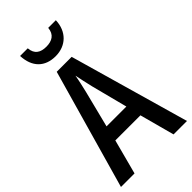

<svg xmlns="http://www.w3.org/2000/svg" viewBox="-278 -1003 1082 1082"><g transform="rotate(-45 263.0 -462.0)"><path d="M405 -924H344C340 -874 306 -856 262 -856C216 -856 185 -874 181 -924H120C124 -832 176 -781 261 -781C344 -781 402 -837 405 -924ZM419 0H526L322 -715H203L0 0H108L163 -208H363ZM286 -516 342 -299H184L239 -517C246 -547 257 -592 262 -625C268 -594 278 -551 286 -516Z"/></g></svg>

Font: Noto Sans Gurmukhi UI Condensed Medium
Style: Regular
Weight: 500
Width: 3
Designer: Jelle Bosma - Monotype Design Team
Foundry: Monotype Imaging Inc.
Version: Version 2.004